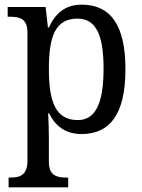

<svg xmlns="http://www.w3.org/2000/svg" viewBox="-20 -566 610 825"><path d="M17 239H273V197H265C225 197 190 189 190 130V34C190 2 189 -44 187 -79H191C217 -26 260 10 330 10C453 10 519 -76 519 -269C519 -461 453 -546 331 -546C259 -546 217 -507 190 -448H186L176 -536H13V-494H25C65 -494 98 -485 98 -426V125C98 188 64 197 24 197H17ZM314 -50C219 -50 190 -129 190 -270C190 -412 219 -486 313 -486C394 -486 425 -413 425 -271C425 -129 394 -50 314 -50Z"/></svg>

Font: Noto Serif Ethiopic SmCn
Style: Regular
Weight: 400
Width: 4
Designer: Monotype Design Team
Foundry: Monotype Imaging Inc.
Version: Version 2.102